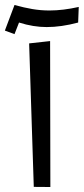

<svg xmlns="http://www.w3.org/2000/svg" viewBox="-42 -749 336 769"><path d="M93.3 -0.5 159.7 0 158.7 -584.5 74.7 -575.2ZM273.4 -721.2C231.9 -711.9 192.9 -707 156.2 -707C107.9 -707 68.4 -714.8 16.1 -729L-22.5 -626.5L16.1 -612.3L34.2 -658.7C72.8 -646.5 109.4 -640.6 145 -640.6C183.6 -640.6 225.6 -646.5 271 -658.7Z"/></svg>

Font: SG Kara Light
Style: Regular
Weight: 400
Designer: Damoon Khanjanzadeh
Version: Version 1.000